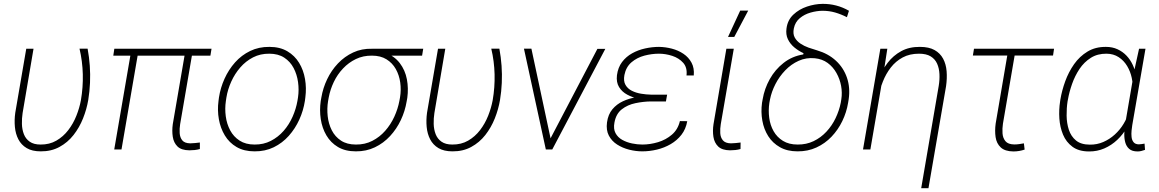

<svg xmlns="http://www.w3.org/2000/svg" viewBox="-20 -784 6077 1007"><path d="M117.7 -528.3H155.8L98.6 -191.4Q94.2 -163.1 95 -134Q95.7 -105 105.2 -80.3Q114.7 -55.7 136 -40.8Q157.2 -25.9 192.4 -25.9Q239.3 -25.4 275.6 -46.4Q312 -67.4 338.1 -101.6Q364.3 -135.7 380.6 -177Q397 -218.3 404.3 -258.3Q416 -325.7 414.3 -394.3Q412.6 -462.9 397 -528.8H439.5Q447.8 -483.9 450.9 -439.2Q454.1 -394.5 452.1 -349.6Q450.2 -304.7 442.9 -259.8Q434.6 -210.9 415.5 -163.1Q396.5 -115.2 365.7 -75.9Q335 -36.6 291.7 -13.2Q248.5 10.3 193.4 9.8Q148.4 9.8 119.9 -7.3Q91.3 -24.4 76.4 -53.2Q61.5 -82 58.1 -118.2Q54.7 -154.3 60.1 -192.9Z M1089.4 -528.3 1083.5 -492.2H574.2L579.6 -528.3ZM708 -528.3 617.2 0H579.1L669.9 -528.3ZM954.1 -528.3H992.7L924.8 -132.8Q920.9 -108.9 922.4 -85.9Q923.8 -63 936 -47.9Q948.2 -32.7 978 -32.2Q990.2 -32.2 1002.9 -33.7Q1015.6 -35.2 1028.3 -36.6V-2.4Q1014.6 1.5 1000.7 2.9Q986.8 4.4 973.1 4.4Q931.2 3.9 911.1 -15.6Q891.1 -35.2 886.2 -66.4Q881.3 -97.7 886.2 -132.8Z M1126 -254.4 1128.4 -272.9Q1136.2 -323.7 1157.7 -371.3Q1179.2 -418.9 1212.9 -456.8Q1246.6 -494.6 1292 -516.6Q1337.4 -538.6 1393.1 -538.1Q1448.2 -538.1 1487.1 -515.1Q1525.9 -492.2 1548.8 -454.3Q1571.8 -416.5 1579.8 -369.4Q1587.9 -322.3 1581.5 -273.4L1579.1 -254.9Q1571.3 -204.1 1549.8 -156.7Q1528.3 -109.4 1494.6 -71.5Q1460.9 -33.7 1415.8 -11.7Q1370.6 10.3 1314.9 9.8Q1259.8 9.8 1220.9 -12.9Q1182.1 -35.6 1159.2 -73.7Q1136.2 -111.8 1127.9 -158.7Q1119.6 -205.6 1126 -254.4ZM1167.5 -272.9 1164.6 -253.9Q1158.7 -214.4 1164.1 -174.1Q1169.4 -133.8 1187.3 -100.3Q1205.1 -66.9 1236.8 -46.4Q1268.6 -25.9 1314.9 -25.9Q1362.3 -25.4 1400.6 -45.2Q1439 -64.9 1467.8 -97.9Q1496.6 -130.9 1514.6 -171.9Q1532.7 -212.9 1540 -254.9L1543 -273.4Q1548.8 -313 1543.2 -353.3Q1537.6 -393.6 1520 -427.2Q1502.4 -460.9 1470.7 -481.7Q1439 -502.4 1392.6 -502.4Q1345.7 -502.9 1307.4 -483.2Q1269 -463.4 1240.2 -430.2Q1211.4 -397 1192.9 -356Q1174.3 -314.9 1167.5 -272.9Z M1662.1 -253.9 1665.5 -272.9Q1673.8 -322.3 1695.8 -368.4Q1717.8 -414.6 1752.4 -451.2Q1787.1 -487.8 1832.3 -508.8Q1877.4 -529.8 1931.6 -528.3Q1942.9 -528.3 1954.3 -525.1Q1965.8 -522 1976.8 -517.6Q1987.8 -513.2 1998 -509.3Q2048.3 -490.2 2076.7 -453.1Q2105 -416 2114 -368.4Q2123 -320.8 2116.2 -271L2112.8 -252Q2104.5 -201.7 2082.5 -154.8Q2060.5 -107.9 2026.1 -70.6Q1991.7 -33.2 1946.3 -11.5Q1900.9 10.3 1846.2 9.8Q1791 9.8 1752.7 -12.9Q1714.4 -35.6 1691.9 -74Q1669.4 -112.3 1662.4 -159.2Q1655.3 -206.1 1662.1 -253.9ZM1704.1 -272.9 1700.7 -253.9Q1694.3 -214.8 1698.7 -174.6Q1703.1 -134.3 1720.2 -100.6Q1737.3 -66.9 1768.6 -46.4Q1799.8 -25.9 1846.7 -25.9Q1894 -25.4 1932.6 -45.2Q1971.2 -64.9 2000.2 -97.9Q2029.3 -130.9 2048.1 -171.9Q2066.9 -212.9 2074.7 -254.9L2078.1 -273.4Q2084.5 -313 2079.1 -351.6Q2073.7 -390.1 2055.9 -421.9Q2038.1 -453.6 2007.1 -472.9Q1976.1 -492.2 1930.7 -492.2Q1884.8 -492.7 1846.7 -474.4Q1808.6 -456.1 1779.1 -424.8Q1749.5 -393.6 1730.7 -354Q1711.9 -314.5 1704.1 -272.9ZM2199.7 -528.3 2193.8 -492.2H1928.2L1933.6 -528.3Z M2277.3 -528.3H2315.4L2258.3 -191.4Q2253.9 -163.1 2254.6 -134Q2255.4 -105 2264.9 -80.3Q2274.4 -55.7 2295.7 -40.8Q2316.9 -25.9 2352.1 -25.9Q2398.9 -25.4 2435.3 -46.4Q2471.7 -67.4 2497.8 -101.6Q2523.9 -135.7 2540.3 -177Q2556.6 -218.3 2564 -258.3Q2575.7 -325.7 2574 -394.3Q2572.3 -462.9 2556.6 -528.8H2599.1Q2607.4 -483.9 2610.6 -439.2Q2613.8 -394.5 2611.8 -349.6Q2609.9 -304.7 2602.5 -259.8Q2594.2 -210.9 2575.2 -163.1Q2556.2 -115.2 2525.4 -75.9Q2494.6 -36.6 2451.4 -13.2Q2408.2 10.3 2353 9.8Q2308.1 9.8 2279.5 -7.3Q2251 -24.4 2236.1 -53.2Q2221.2 -82 2217.8 -118.2Q2214.4 -154.3 2219.7 -192.9Z M2858.9 -42 3113.3 -527.8H3154.8L2876.5 0H2843.8ZM2767.1 -528.8 2871.6 -39.6 2873.5 0H2842.8L2728 -528.8Z M3390.1 -280.8H3477.5L3472.7 -252H3393.1Q3354 -251.5 3312.7 -242.9Q3271.5 -234.4 3241.2 -210.7Q3210.9 -187 3202.6 -141.1Q3196.3 -107.9 3208.3 -85.7Q3220.2 -63.5 3243.4 -50.5Q3266.6 -37.6 3294.7 -31.7Q3322.8 -25.9 3349.1 -25.9Q3389.6 -25.9 3431.2 -38.3Q3472.7 -50.8 3504.2 -77.9Q3535.6 -105 3545.9 -148.9L3584.5 -148.4Q3577.1 -106.9 3554 -77.1Q3530.8 -47.4 3497.6 -28.1Q3464.4 -8.8 3425.8 0.5Q3387.2 9.8 3348.6 9.8Q3314.5 9.8 3279.8 1Q3245.1 -7.8 3216.8 -25.9Q3188.5 -43.9 3173.3 -72.8Q3158.2 -101.6 3163.6 -142.1Q3169.4 -184.1 3191.9 -210.9Q3214.4 -237.8 3247.1 -252.9Q3279.8 -268.1 3317.1 -274.2Q3354.5 -280.3 3390.1 -280.8ZM3473.6 -257.8H3391.6Q3363.3 -258.8 3330.6 -265.6Q3297.9 -272.5 3270 -287.4Q3242.2 -302.2 3226.8 -327.4Q3211.4 -352.5 3215.8 -389.6Q3221.2 -430.2 3242.4 -458.5Q3263.7 -486.8 3295.4 -504.4Q3327.1 -522 3363.8 -530Q3400.4 -538.1 3436.5 -538.1Q3470.2 -537.6 3503.9 -528.8Q3537.6 -520 3564.7 -501.7Q3591.8 -483.4 3606.9 -455.3Q3622.1 -427.2 3618.7 -388.2H3580.6Q3585.4 -429.7 3563.2 -454.6Q3541 -479.5 3505.9 -491Q3470.7 -502.4 3436 -502.4Q3398.4 -502.4 3359.6 -492.2Q3320.8 -481.9 3292 -457.3Q3263.2 -432.6 3254.9 -390.6Q3249 -358.9 3260.5 -338.9Q3272 -318.8 3293.9 -307.9Q3315.9 -296.9 3342.5 -292.5Q3369.1 -288.1 3394 -287.6H3479Z M3789.6 -528.3H3828.6L3760.3 -132.8Q3756.3 -108.9 3757.6 -85.9Q3758.8 -63 3771.5 -47.9Q3784.2 -32.7 3813.5 -32.2Q3826.2 -32.2 3838.9 -33.7Q3851.6 -35.2 3864.3 -36.6L3863.8 -2.4Q3850.1 1.5 3836.4 2.9Q3822.8 4.4 3808.6 4.4Q3767.1 3.9 3746.8 -15.6Q3726.6 -35.2 3721.7 -66.4Q3716.8 -97.7 3722.2 -132.8ZM3798.3 -590.3 3862.3 -728.5H3904.3L3831.1 -590.3Z M4105 -634.8Q4110.8 -679.2 4141.1 -707.5Q4171.4 -735.8 4212.4 -749.5Q4253.4 -763.2 4293.5 -763.7Q4330.6 -764.2 4365.5 -755.1Q4400.4 -746.1 4432.6 -727.5L4421.9 -693.8Q4391.1 -709.5 4359.9 -718.5Q4328.6 -727.5 4293.5 -727.5Q4263.2 -727.1 4231.2 -718Q4199.2 -709 4174.8 -688.7Q4150.4 -668.5 4143.6 -635.3Q4137.7 -606.9 4147.9 -587.9Q4158.2 -568.8 4177.7 -555.7Q4197.3 -542.5 4220.7 -534.2Q4244.1 -525.9 4265.1 -520Q4323.7 -502.9 4364 -465.8Q4404.3 -428.7 4422.1 -376.5Q4439.9 -324.2 4431.2 -263.7L4428.2 -245.1Q4419.9 -194.8 4397.7 -148.9Q4375.5 -103 4341.3 -67.1Q4307.1 -31.2 4262 -10.5Q4216.8 10.3 4162.6 9.8Q4108.9 9.8 4070.6 -12Q4032.2 -33.7 4009.3 -69.8Q3986.3 -106 3978.3 -151.4Q3970.2 -196.8 3976.6 -244.6L3980 -263.2Q3989.3 -318.8 4017.3 -369.1Q4045.4 -419.4 4090.1 -454.3Q4134.8 -489.3 4192.9 -498.5L4194.3 -504.9Q4168 -517.1 4146 -535.4Q4124 -553.7 4112.3 -578.4Q4100.6 -603 4105 -634.8ZM4018.6 -262.7 4015.1 -244.1Q4009.3 -205.1 4014.4 -166.3Q4019.5 -127.4 4037.4 -95.9Q4055.2 -64.5 4086.4 -45.2Q4117.7 -25.9 4163.1 -25.9Q4209 -25.4 4247.1 -43.7Q4285.2 -62 4314.5 -93.5Q4343.8 -125 4362.5 -164.3Q4381.3 -203.6 4389.6 -245.1L4392.6 -263.7Q4397.9 -297.9 4391.4 -333.7Q4384.8 -369.6 4366.9 -401.4Q4349.1 -433.1 4320.8 -453.9Q4292.5 -474.6 4253.4 -478.5Q4208.5 -482.9 4168.9 -465.1Q4129.4 -447.3 4098.4 -415Q4067.4 -382.8 4046.9 -342.8Q4026.4 -302.7 4018.6 -262.7Z M4616.2 -414.6 4544.9 0H4506.3L4597.2 -528.3H4633.8ZM4585.9 -272.5H4561.5Q4569.8 -321.8 4587.9 -368.9Q4606 -416 4635.3 -454.3Q4664.6 -492.7 4706.5 -515.6Q4748.5 -538.6 4804.7 -538.1Q4852.1 -538.1 4881.6 -521.5Q4911.1 -504.9 4926.5 -476.1Q4941.9 -447.3 4944.8 -410.2Q4947.8 -373 4941.9 -332L4849.6 203.1H4811.5L4903.3 -333Q4908.7 -365.2 4907.2 -395.5Q4905.8 -425.8 4895 -450Q4884.3 -474.1 4861.3 -488.3Q4838.4 -502.4 4799.8 -502.4Q4751 -502.4 4714.4 -482.7Q4677.7 -462.9 4652.1 -429.9Q4626.5 -397 4610.4 -356Q4594.2 -314.9 4585.9 -272.5Z M5508.3 -528.3 5502.9 -492.7H5082.5L5088.4 -528.3ZM5269 -528.3H5307.6L5240.2 -135.3Q5236.3 -109.4 5238 -84.7Q5239.7 -60.1 5253.4 -43.5Q5267.1 -26.9 5299.3 -26.4Q5312 -26.4 5324.7 -28.1Q5337.4 -29.8 5350.1 -32.2L5354 0.5Q5339.8 5.4 5325.2 7.8Q5310.5 10.3 5294.9 10.3Q5250.5 9.8 5228.5 -11Q5206.5 -31.7 5201.7 -64.9Q5196.8 -98.1 5202.1 -136.2Z M5540 -252 5541.5 -262.2Q5549.3 -309.1 5566.9 -357.7Q5584.5 -406.2 5613.3 -447.3Q5642.1 -488.3 5683.6 -513.4Q5725.1 -538.6 5780.3 -538.1Q5814.5 -538.1 5841.3 -525.6Q5868.2 -513.2 5888.2 -492.2Q5908.2 -471.2 5920.9 -443.8Q5933.6 -416.5 5939.2 -386Q5944.8 -355.5 5942.9 -324.7L5920.4 -190.4Q5911.1 -150.9 5890.4 -114.7Q5869.6 -78.6 5839.6 -50.3Q5809.6 -22 5772 -5.6Q5734.4 10.7 5691.9 10.3Q5638.2 10.3 5605 -14.2Q5571.8 -38.6 5555.4 -77.9Q5539.1 -117.2 5536.1 -162.8Q5533.2 -208.5 5540 -252ZM5581.1 -262.2 5579.1 -252Q5573.7 -216.8 5574.2 -177.2Q5574.7 -137.7 5585.9 -103.3Q5597.2 -68.8 5623.5 -47.1Q5649.9 -25.4 5696.3 -25.4Q5733.4 -24.9 5766.6 -39.3Q5799.8 -53.7 5826.9 -78.4Q5854 -103 5873 -134.5Q5892.1 -166 5901.4 -200.7L5920.4 -309.1Q5922.9 -341.8 5915.8 -375.5Q5908.7 -409.2 5891.6 -437.7Q5874.5 -466.3 5847.4 -484.1Q5820.3 -502 5783.7 -502.4Q5736.3 -502.9 5701.2 -480.7Q5666 -458.5 5641.8 -422.4Q5617.7 -386.2 5602.8 -343.8Q5587.9 -301.3 5581.1 -262.2ZM5954.1 -528.3H5987.8L5918.5 -127.9Q5916.5 -116.2 5914.8 -99.1Q5913.1 -82 5914.8 -65.7Q5916.5 -49.3 5925.3 -38.3Q5934.1 -27.3 5952.6 -26.9Q5960.4 -26.9 5967.8 -28.3Q5975.1 -29.8 5982.9 -30.8L5985.4 2Q5975.6 5.4 5966.3 7.8Q5957 10.3 5946.8 10.3Q5917.5 10.3 5902.3 -3.2Q5887.2 -16.6 5881.6 -37.8Q5876 -59.1 5876.7 -83Q5877.4 -106.9 5880.4 -128.4L5930.2 -419.4Z"/></svg>

Font: Roboto ExtraLight
Style: Italic
Weight: 250
Designer: Christian Robertson
Foundry: Google
Version: Version 3.009; 2024